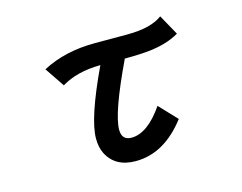

<svg xmlns="http://www.w3.org/2000/svg" viewBox="-92 -752 1184 940"><g transform="rotate(-15 500.0 -282.0)"><path d="M176.8 -503.9Q292 -564.9 442.9 -564.9H607.9Q728.5 -564.9 786.6 -608.9L843.8 -505.9Q784.7 -470.7 695.8 -460Q645.5 -454.1 565.9 -454.1Q448.7 -208 448.7 -124.5Q448.7 -71.3 498 -71.3Q579.6 -71.3 660.6 -189L744.6 -100.1Q633.8 44.9 488.8 44.9Q384.8 44.9 344.2 -35.2Q328.1 -67.9 328.1 -112.3Q328.1 -213.4 441.9 -454.1Q322.8 -453.1 243.7 -404.8Z"/></g></svg>

Font: BIZ UDGothic
Style: Bold
Weight: 700
Monospace: yes
Designer: TypeBank Co., Ltd.
Foundry: Morisawa Inc.
Version: Version 1.05